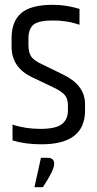

<svg xmlns="http://www.w3.org/2000/svg" viewBox="-20 -594 401 797"><path d="M177 61Q205 61 205 86.5Q205 112 158 183H123L150 61ZM28 -435Q28 -505 68 -539.5Q108 -574 199 -574Q255 -574 310 -557V-491Q260 -509 200 -509Q140 -509 119 -491.5Q98 -474 98 -433V-407Q98 -375 110.5 -358Q123 -341 157 -326L243 -284Q333 -240 333 -162V-135Q333 5 152 5Q84 5 32 -11V-77Q84 -59 147.5 -59Q211 -59 236.5 -78.5Q262 -98 262 -136V-156Q262 -184 249 -199.5Q236 -215 198 -233L112 -274Q28 -314 28 -401Z"/></svg>

Font: Khand
Style: Regular
Weight: 400
Designer: Devanagari: Sanchit Sawaria, Jyotish Sonowal; Latin: Satya Rajpurohit
Foundry: Indian Type Foundry
Version: Version 1.101;PS 1.0;hotconv 1.0.78;makeotf.lib2.5.61930; tt